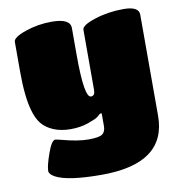

<svg xmlns="http://www.w3.org/2000/svg" viewBox="-82 -655 825 885"><g transform="rotate(-10 330.5 -212.5)"><path d="M372 -65V-124H364Q359 -119 349 -111Q339 -103 302 -90Q265 -77 219.5 -77Q174 -77 139.5 -91.5Q105 -106 85 -130.5Q65 -155 54 -196Q35 -261 35 -380V-518Q35 -539 94 -559.5Q153 -580 218 -580Q305 -580 305 -535V-409Q305 -209 337 -209Q356 -209 356 -236V-518Q356 -539 419 -559.5Q482 -580 554 -580Q626 -580 626 -541V-68Q626 155 324 155Q165 155 108 124Q83 110 83 95Q83 71 103 14.5Q123 -42 140 -42Q144 -42 168 -36Q242 -16 291.5 -16Q341 -16 356.5 -27Q372 -38 372 -65Z"/></g></svg>

Font: Titan One
Style: Regular
Weight: 400
Designer: Rodrigo Fuenzalida
Foundry: Rodrigo Fuenzalida
Version: Version 1.001